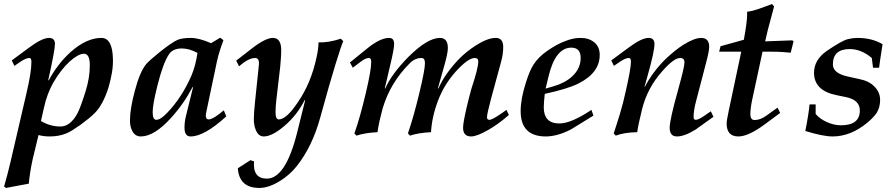

<svg xmlns="http://www.w3.org/2000/svg" viewBox="-41 -656 4397 947"><path d="M516 -364Q517 -332 511 -297Q505 -262 494 -224Q467 -139 426 -98Q402 -74 357 -41Q334 -25 316.5 -14Q299 -3 286 2Q250 17 204 17Q173 17 149 10Q138 55 131 84.5Q124 114 120 130Q112 167 107.5 197Q103 227 101 250Q80 254 52 259Q24 264 -11 271L-21 264Q-13 237 -5 206.5Q3 176 11 142L90 -198Q114 -301 114 -351Q114 -370 104 -370Q88 -370 62 -353L30 -331L17 -358L101 -420Q166 -469 201 -469Q230 -469 230 -439Q230 -409 197 -261L199 -259Q242 -340 308 -400Q386 -469 459 -469Q514 -469 516 -364ZM402 -334Q402 -390 374 -391Q359 -391 341 -381Q323 -371 302.5 -352.5Q282 -334 261 -307Q240 -280 221 -247Q207 -222 195 -190.5Q183 -159 175 -121L161 -59Q207 -32 257 -32Q306 -32 341 -97Q355 -123 381 -205Q402 -272 402 -334Z M1075 -82Q967 17 899 17Q869 17 869 -26Q869 -56 876 -83L911 -225L909 -227Q865 -143 803 -75Q720 17 653 17Q626 17 612 -9Q600 -31 600 -60Q600 -119 624 -208Q649 -303 681 -341Q689 -350 706 -365Q723 -380 749 -401Q807 -447 834 -459Q857 -469 901 -469Q940 -469 1000 -443L1045 -470L1061 -458L1046 -415Q1041 -401 1037 -385.5Q1033 -370 1029 -353L984 -139Q974 -93 974 -87Q974 -67 988 -67Q1006 -67 1043 -96L1063 -112ZM933 -395Q892 -417 856 -417Q812 -417 793 -389Q764 -347 736 -236Q712 -141 712 -103Q712 -65 730 -65Q751 -65 784 -100Q857 -176 904 -285Q924 -333 933 -395Z M1652 -453Q1641 -428 1612.5 -335Q1584 -242 1539 -78Q1519 -5 1490 55Q1461 115 1423 163Q1390 205 1341 236Q1285 271 1238 271Q1139 271 1132 174L1194 134L1212 140Q1205 225 1275 225Q1368 225 1425 -4L1464 -161L1462 -163Q1425 -89 1362 -35Q1301 17 1260 17Q1234 17 1221 -14Q1211 -37 1211 -68Q1211 -98 1217 -155L1236 -337Q1239 -370 1217 -370Q1185 -370 1138 -329L1124 -357L1204 -419Q1269 -469 1305 -469Q1346 -469 1346 -409Q1346 -389 1344.5 -368.5Q1343 -348 1341 -326L1322 -163Q1320 -146 1319 -131Q1318 -116 1318 -102Q1318 -67 1334 -67Q1372 -67 1429 -153Q1493 -246 1520 -372Q1530 -416 1530 -447Q1578 -445 1640 -465Z M2469 -89Q2418 -44 2367 -15Q2311 17 2283 17Q2243 17 2243 -26Q2243 -50 2261 -128Q2269 -160 2274.5 -182.5Q2280 -205 2284 -218Q2318 -320 2318 -353Q2318 -370 2300 -370Q2268 -370 2206 -302Q2149 -238 2119 -158.5Q2089 -79 2085 -4Q2023 -1 1981 13L1971 2Q2000 -82 2028 -200Q2055 -312 2055 -344Q2055 -370 2038 -370Q2006 -370 1980 -344Q1883 -247 1846 -120Q1838 -91 1831.5 -62Q1825 -33 1821 -4Q1759 -1 1717 13L1707 2Q1736 -80 1764 -200Q1790 -310 1790 -351Q1790 -370 1778 -370Q1762 -370 1736 -350L1699 -322L1685 -348L1769 -416Q1834 -469 1878 -469Q1903 -469 1903 -439Q1903 -415 1884 -336L1857 -221L1859 -219Q1889 -289 1972 -374Q2067 -469 2129 -469Q2168 -469 2168 -419Q2168 -393 2149 -327L2119 -221L2121 -219Q2153 -292 2223 -365Q2258 -401 2306 -432Q2364 -469 2404 -469Q2441 -469 2441 -424Q2441 -389 2431 -353L2381 -169Q2361 -94 2361 -78Q2361 -65 2373 -65Q2387 -65 2433 -97L2457 -114Z M2917 -385Q2917 -296 2810 -243Q2756 -217 2646 -193Q2644 -174 2642.5 -157.5Q2641 -141 2641 -127Q2641 -47 2718 -47Q2776 -47 2876 -114L2886 -86Q2838 -56 2810 -39Q2782 -22 2774 -17Q2707 17 2651 17Q2527 17 2527 -108Q2527 -167 2552 -246Q2571 -307 2589 -335Q2613 -374 2658 -405Q2681 -421 2703.5 -433.5Q2726 -446 2749 -454Q2786 -469 2822 -469Q2864 -469 2890.5 -447Q2917 -425 2917 -385ZM2823 -370Q2823 -421 2777 -421Q2698 -421 2664 -277L2650 -219L2691 -231Q2746 -247 2781 -279Q2823 -318 2823 -370Z M3478 -80Q3456 -64 3434 -48.5Q3412 -33 3390 -17Q3335 17 3298 17Q3262 17 3262 -26Q3262 -65 3305 -218Q3335 -326 3335 -348Q3335 -370 3314 -370Q3282 -370 3224 -303Q3152 -222 3126 -118Q3106 -37 3102 -4Q3038 -3 2996 13L2986 2Q3003 -49 3018 -99Q3033 -149 3044 -200Q3071 -318 3071 -351Q3071 -370 3061 -370Q3045 -370 3019 -353L2987 -331L2974 -358L3058 -420Q3123 -469 3158 -469Q3187 -469 3187 -439Q3187 -402 3153 -282L3138 -228H3140Q3177 -300 3239 -362Q3288 -409 3331 -436Q3385 -469 3417 -469Q3457 -469 3457 -425Q3457 -404 3441 -344L3393 -160Q3380 -112 3380 -80Q3380 -65 3390 -65Q3405 -65 3436 -87L3465 -107Z M3873 -452 3859 -396Q3841 -398 3818 -399.5Q3795 -401 3767 -401H3720L3669 -164Q3660 -122 3660 -93Q3660 -64 3681 -64Q3709 -64 3738 -85L3794 -125L3807 -99L3730 -42Q3650 17 3601 17Q3543 17 3543 -47Q3543 -54 3545.5 -69.5Q3548 -85 3553 -108L3615 -401H3506L3513 -428L3628 -460Q3636 -505 3640 -535.5Q3644 -566 3644 -582V-598Q3659 -600 3673 -603.5Q3687 -607 3701 -612L3767 -636L3777 -624Q3772 -604 3764 -575Q3756 -546 3746 -508L3733 -452L3867 -457Z M4312 -438Q4304 -385 4299.5 -356Q4295 -327 4295 -322H4265L4259 -370Q4207 -414 4150 -414Q4067 -414 4067 -338Q4067 -294 4143 -278L4202 -265Q4245 -256 4270 -231Q4300 -202 4300 -163Q4300 -127 4283 -99Q4269 -78 4237 -51Q4155 17 4066 17Q4018 17 3931 -10Q3947 -89 3952 -141H3982V-94Q4002 -70 4037 -54Q4073 -38 4106 -38Q4200 -38 4200 -111Q4200 -163 4132 -177L4088 -186Q3974 -208 3974 -297Q3974 -361 4037 -405Q4074 -430 4099.5 -444.5Q4125 -459 4141 -463Q4166 -469 4188 -469Q4260 -469 4312 -438Z"/></svg>

Font: GFS Didot
Style: Bold Italic
Weight: 700
Italic angle: -12°
Designer: Designed by Takis Katsoulidis and George D. Matthiopoulos.
Foundry: Designed by Takis Katsoulidis and George D. Matthiopoulos.
Version: Version 1.0